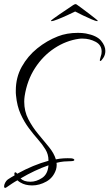

<svg xmlns="http://www.w3.org/2000/svg" viewBox="-65 -843 533 935"><path d="M-40 72Q-45 72 -45 64Q-45 57 -40 47Q-35 37 -27 31Q-19 26 -10.5 20.5Q-2 15 6 11Q5 9 5 4Q5 -4 10 -4Q13 -4 19 3Q97 -40 171 -60V-63Q171 -91 156.5 -115Q142 -139 120 -164Q98 -189 75.5 -219Q53 -249 35.5 -287.5Q18 -326 13 -378Q12 -384 12 -390Q12 -396 12 -402Q12 -466 41 -518Q70 -570 116.5 -607.5Q163 -645 217 -666Q260 -683 315 -683Q335 -683 353 -680Q406 -670 427 -645Q448 -620 448 -595Q448 -576 438 -561Q428 -546 424 -546Q421 -546 421 -550Q421 -552 422.5 -556.5Q424 -561 425 -566Q428 -574 429 -580Q430 -586 430 -592Q430 -624 400.5 -639.5Q371 -655 338 -655Q334 -655 329 -655Q324 -655 319 -654Q256 -645 200 -608Q144 -571 105.5 -511.5Q67 -452 55 -375Q54 -368 53.5 -361Q53 -354 53 -348Q53 -301 73 -262.5Q93 -224 120.5 -191Q148 -158 173 -127.5Q198 -97 207 -67Q227 -71 246 -72Q265 -73 283 -72Q297 -70 297 -64Q297 -58 277 -58Q263 -58 246 -56.5Q229 -55 210 -50Q211 -47 211 -44Q211 -41 211 -39Q211 -29 208 -18Q195 22 161 41Q127 60 92 60Q58 60 35 46Q27 42 20 35Q7 42 -6.5 51Q-20 60 -33 69Q-37 72 -40 72ZM83 42Q112 42 140 23.5Q168 5 171 -38Q105 -15 35 26Q51 42 83 42ZM187 -740Q183 -740 183 -742Q183 -743 195.5 -752.5Q208 -762 226.5 -774.5Q245 -787 263 -799Q281 -811 291 -818Q299 -823 303 -823Q307 -823 314 -817Q324 -810 340 -798Q356 -786 372.5 -773.5Q389 -761 400 -752Q411 -743 411 -742Q411 -740 408 -740Q402 -740 382 -748.5Q362 -757 339 -768Q316 -779 301 -787Q287 -780 262 -768.5Q237 -757 215 -748.5Q193 -740 187 -740Z"/></svg>

Font: Inspiration
Style: Regular
Weight: 400
Designer: Robert E. Leuschke
Foundry: Robert E. Leuschke
Version: Version 2.010; ttfautohint (v1.8.3)